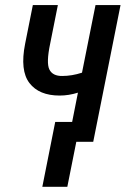

<svg xmlns="http://www.w3.org/2000/svg" viewBox="-20 -548 486 742"><path d="M210.4 -178.7Q130.9 -178.7 93.8 -227.1Q56.6 -275.4 77.1 -378.9L106.9 -528.3H203.6L173.8 -378.9Q158.2 -304.7 170.9 -279.3Q183.6 -253.9 220.7 -254.4Q257.8 -254.4 296.9 -267.1L349.1 -528.3H445.8L340.3 0H274.9L240.2 173.8H143.6L193.4 -76.7H258.8L281.2 -189.9Q245.6 -178.7 210.4 -178.7Z"/></svg>

Font: RobotoCondensed-Italic
Style: Italic
Weight: 400
Designer: Google
Version: Version 1.200311; 2013